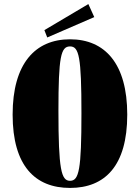

<svg xmlns="http://www.w3.org/2000/svg" viewBox="-20 -908 687 943"><path d="M324 15C495 15 605 -93 605 -345C605 -596 495 -715 324 -715C153 -715 42 -596 42 -345C42 -93 153 15 324 15ZM324 -20C281 -20 267 -74 267 -364C267 -630 279 -680 324 -680C368 -680 380 -630 380 -352C380 -74 368 -20 324 -20ZM443 -824 414 -888 198 -760 212 -724Z"/></svg>

Font: Sprat Condensed Black
Style: Regular
Weight: 900
Designer: Ethan Nakache
Foundry: Collletttivo
Version: Version 2.000;Glyphs 3.2 (3217)